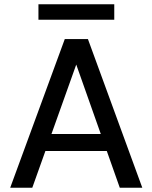

<svg xmlns="http://www.w3.org/2000/svg" viewBox="-20 -884 718 904"><path d="M28 0 285 -700H394L650 0H544L339 -580L132 0ZM144 -173 172 -253H501L528 -173ZM161 -791V-864H518V-791Z"/></svg>

Font: DMSans_18ptMedium
Style: Regular
Weight: 500
Designer: Colophon Foundry, Jonny Pinhorn
Foundry: Colophon Foundry
Version: Version 4.004;gftools[0.9.30]